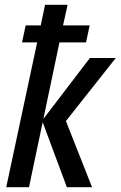

<svg xmlns="http://www.w3.org/2000/svg" viewBox="-20 -781 503 801"><path d="M6 0 135 -604H72L87 -675H150L168 -761H262L243 -675H354L339 -604H228L161 -285L355 -539H463L255 -276L364 0H259L158 -271L101 0Z"/></svg>

Font: Noto Sans Condensed Medium
Style: Italic
Weight: 500
Width: 3
Italic angle: -12°
Designer: Monotype Design Team
Foundry: Monotype Imaging Inc.
Version: Version 2.013; ttfautohint (v1.8.4.7-5d5b)